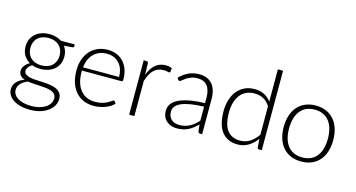

<svg xmlns="http://www.w3.org/2000/svg" viewBox="-92 -1120 3146 1698"><g transform="rotate(15 1481.0 -271.5)"><path d="M244.5 -506Q277.5 -506 305 -498Q332.5 -490 355 -475.5H482.5V-459Q482.5 -448 468.5 -445.5L392.5 -440Q406.5 -421 414 -397.2Q421.5 -373.5 421.5 -346.5Q421.5 -310.5 408.8 -281.2Q396 -252 372.8 -231.2Q349.5 -210.5 316.8 -199Q284 -187.5 244.5 -187.5Q201.5 -187.5 167 -200.5Q146 -188 133.8 -171.8Q121.5 -155.5 121.5 -140Q121.5 -118.5 136.8 -107Q152 -95.5 176.8 -90.2Q201.5 -85 233.2 -83.5Q265 -82 298 -80.2Q331 -78.5 362.8 -74Q394.5 -69.5 419.2 -58.2Q444 -47 459.2 -26.8Q474.5 -6.5 474.5 27Q474.5 58 459 86.5Q443.5 115 414.2 137Q385 159 343.5 172.2Q302 185.5 250.5 185.5Q198 185.5 158.5 174.8Q119 164 92.2 145.8Q65.5 127.5 52 103.5Q38.5 79.5 38.5 52.5Q38.5 13 64.5 -15.2Q90.5 -43.5 135.5 -59.5Q110 -68 95 -84Q80 -100 80 -128.5Q80 -139 84 -150.5Q88 -162 96 -173.2Q104 -184.5 115.5 -194.5Q127 -204.5 141.5 -212.5Q106 -233 86.2 -267Q66.5 -301 66.5 -346.5Q66.5 -382.5 79.2 -411.8Q92 -441 115.5 -462Q139 -483 171.8 -494.5Q204.5 -506 244.5 -506ZM430.5 33.5Q430.5 10 418.2 -4.2Q406 -18.5 385.5 -26.5Q365 -34.5 338 -37.5Q311 -40.5 282 -42.2Q253 -44 223.5 -45.5Q194 -47 168 -51.5Q149 -44 133 -34Q117 -24 105.5 -11.8Q94 0.5 87.5 15.2Q81 30 81 47Q81 69 92.2 87.8Q103.5 106.5 125.2 120.2Q147 134 178.5 142Q210 150 251 150Q289 150 321.8 141.5Q354.5 133 378.8 117.5Q403 102 416.8 80.5Q430.5 59 430.5 33.5ZM244.5 -220Q276.5 -220 301.5 -229.2Q326.5 -238.5 343.5 -255Q360.5 -271.5 369.5 -294.5Q378.5 -317.5 378.5 -345.5Q378.5 -373.5 369.2 -396.8Q360 -420 342.8 -436.5Q325.5 -453 300.8 -462Q276 -471 244.5 -471Q213 -471 188.2 -462Q163.5 -453 146.2 -436.5Q129 -420 120 -396.8Q111 -373.5 111 -345.5Q111 -317.5 120 -294.5Q129 -271.5 146.2 -255Q163.5 -238.5 188.2 -229.2Q213 -220 244.5 -220Z M780.5 -505.5Q822.5 -505.5 858.5 -491Q894.5 -476.5 921 -448.8Q947.5 -421 962.8 -380.5Q978 -340 978 -287.5Q978 -276.5 975 -272.5Q972 -268.5 965 -268.5H603V-259Q603 -203 616 -160.5Q629 -118 653 -89.2Q677 -60.5 711 -46Q745 -31.5 787 -31.5Q824.5 -31.5 852 -39.8Q879.5 -48 898.2 -58.2Q917 -68.5 928 -76.8Q939 -85 944 -85Q950.5 -85 954 -80L967 -64Q955 -49 935.2 -36Q915.5 -23 891.2 -13.8Q867 -4.5 839.2 1Q811.5 6.5 783.5 6.5Q732.5 6.5 690.5 -11.2Q648.5 -29 618.5 -63Q588.5 -97 572.2 -146.2Q556 -195.5 556 -259Q556 -312.5 571.2 -357.8Q586.5 -403 615.2 -435.8Q644 -468.5 685.8 -487Q727.5 -505.5 780.5 -505.5ZM781 -470Q742.5 -470 712 -458Q681.5 -446 659.2 -423.5Q637 -401 623.2 -369.5Q609.5 -338 605 -299H935Q935 -339 923.8 -370.8Q912.5 -402.5 892 -424.5Q871.5 -446.5 843.2 -458.2Q815 -470 781 -470Z M1107.5 0V-497.5H1133Q1141.5 -497.5 1145 -494Q1148.5 -490.5 1149.5 -482L1153 -377.5Q1164.5 -408 1179.2 -431.8Q1194 -455.5 1213.2 -472Q1232.5 -488.5 1256.2 -497.2Q1280 -506 1309 -506Q1324.5 -506 1339.5 -503.2Q1354.5 -500.5 1366 -493.5L1362 -460.5Q1359.5 -452.5 1352.5 -452.5Q1346.5 -452.5 1334.2 -456Q1322 -459.5 1302 -459.5Q1273 -459.5 1250.5 -450.5Q1228 -441.5 1210.5 -424.2Q1193 -407 1179.8 -381.2Q1166.5 -355.5 1155.5 -322V0Z M1757 0Q1742 0 1738.5 -14L1731.5 -77.5Q1711 -57.5 1690.8 -41.5Q1670.5 -25.5 1648.5 -14.5Q1626.5 -3.5 1601 2.2Q1575.5 8 1545 8Q1519.5 8 1495.5 0.5Q1471.5 -7 1452.8 -22.5Q1434 -38 1422.8 -62.2Q1411.5 -86.5 1411.5 -120.5Q1411.5 -152 1429.5 -179Q1447.5 -206 1486 -226Q1524.5 -246 1584.8 -258Q1645 -270 1729.5 -272V-324Q1729.5 -393 1699.8 -430.2Q1670 -467.5 1611.5 -467.5Q1575.5 -467.5 1550.2 -457.5Q1525 -447.5 1507.5 -435.5Q1490 -423.5 1479 -413.5Q1468 -403.5 1460.5 -403.5Q1455 -403.5 1451.5 -406Q1448 -408.5 1445.5 -412.5L1437 -427Q1476 -466 1519 -486Q1562 -506 1616.5 -506Q1656.5 -506 1686.5 -493.2Q1716.5 -480.5 1736.2 -456.8Q1756 -433 1766 -399.2Q1776 -365.5 1776 -324V0ZM1557 -26.5Q1586 -26.5 1610.2 -32.8Q1634.5 -39 1655.2 -50.2Q1676 -61.5 1694 -77Q1712 -92.5 1729.5 -110.5V-240Q1658.5 -238 1607 -229.2Q1555.5 -220.5 1522.2 -205.5Q1489 -190.5 1473.2 -169.8Q1457.5 -149 1457.5 -122.5Q1457.5 -97.5 1465.8 -79.2Q1474 -61 1487.8 -49.2Q1501.5 -37.5 1519.5 -32Q1537.5 -26.5 1557 -26.5Z M2296 0Q2283 0 2281 -13L2276 -91.5Q2243 -46.5 2199 -20Q2155 6.5 2100 6.5Q2008 6.5 1957 -57Q1906 -120.5 1906 -247.5Q1906 -302 1920.2 -349.2Q1934.5 -396.5 1962 -431.2Q1989.5 -466 2029.8 -486Q2070 -506 2122.5 -506Q2173 -506 2210 -487.2Q2247 -468.5 2274.5 -432.5V-727.5H2322V0ZM2113.5 -32Q2162.5 -32 2202.8 -57.5Q2243 -83 2274.5 -129V-390Q2246 -433 2211.2 -450.8Q2176.5 -468.5 2132 -468.5Q2088 -468.5 2055 -452.5Q2022 -436.5 1999.8 -407.2Q1977.5 -378 1966.2 -337.2Q1955 -296.5 1955 -247.5Q1955 -136.5 1995.8 -84.2Q2036.5 -32 2113.5 -32Z M2683 -505.5Q2736.5 -505.5 2778.8 -487.2Q2821 -469 2850 -435.5Q2879 -402 2894.2 -354.8Q2909.5 -307.5 2909.5 -249Q2909.5 -190.5 2894.2 -143.5Q2879 -96.5 2850 -63Q2821 -29.5 2778.8 -11.5Q2736.5 6.5 2683 6.5Q2629.5 6.5 2587.2 -11.5Q2545 -29.5 2515.8 -63Q2486.5 -96.5 2471.2 -143.5Q2456 -190.5 2456 -249Q2456 -307.5 2471.2 -354.8Q2486.5 -402 2515.8 -435.5Q2545 -469 2587.2 -487.2Q2629.5 -505.5 2683 -505.5ZM2683 -31Q2727.5 -31 2760.8 -46.2Q2794 -61.5 2816.2 -90Q2838.5 -118.5 2849.5 -158.8Q2860.5 -199 2860.5 -249Q2860.5 -298.5 2849.5 -339Q2838.5 -379.5 2816.2 -408.2Q2794 -437 2760.8 -452.5Q2727.5 -468 2683 -468Q2638.5 -468 2605.2 -452.5Q2572 -437 2549.8 -408.2Q2527.5 -379.5 2516.2 -339Q2505 -298.5 2505 -249Q2505 -199 2516.2 -158.8Q2527.5 -118.5 2549.8 -90Q2572 -61.5 2605.2 -46.2Q2638.5 -31 2683 -31Z"/></g></svg>

Font: Lato Light
Style: Regular
Weight: 300
Designer: Lukasz Dziedzic
Foundry: tyPoland Lukasz Dziedzic
Version: Version 2.007; 2014-02-27